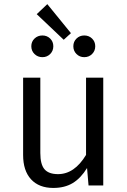

<svg xmlns="http://www.w3.org/2000/svg" viewBox="-20 -905 621 937"><path d="M210.9 -884.8 326.2 -743.2 291 -710.9 159.2 -835.9ZM187 -731.9Q209.5 -731.9 224.9 -716.8Q240.2 -701.7 240.2 -679.2Q240.2 -656.7 224.9 -641.4Q209.5 -626 187 -626Q164.1 -626 148.4 -641.4Q132.8 -656.7 132.8 -679.2Q132.8 -701.7 148.4 -716.8Q164.1 -731.9 187 -731.9ZM391.1 -731.9Q414.1 -731.9 429.4 -716.8Q444.8 -701.7 444.8 -679.2Q444.8 -656.7 429.4 -641.4Q414.1 -626 391.1 -626Q368.7 -626 353.3 -641.4Q337.9 -656.7 337.9 -679.2Q337.9 -701.7 353.3 -716.8Q368.7 -731.9 391.1 -731.9ZM483.9 -525.9V0H412.1L404.8 -85Q374.5 -35.6 335.2 -11.7Q295.9 12.2 240.2 12.2Q170.4 12.2 131.6 -29.8Q92.8 -71.8 92.8 -148.9V-525.9H176.8V-158.2Q176.8 -102.5 197.3 -78.9Q217.8 -55.2 263.2 -55.2Q343.3 -55.2 399.9 -148.9V-525.9Z"/></svg>

Font: Fira Sans Book
Style: Regular
Weight: 350
Designer: Carrois Corporate & Edenspiekermann AG
Foundry: Carrois Corporate GbR & Edenspiekermann AG
Version: Version 4.203;PS 004.203;hotconv 1.0.88;makeotf.lib2.5.64775